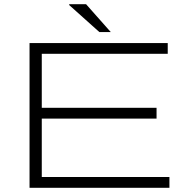

<svg xmlns="http://www.w3.org/2000/svg" viewBox="-20 -890 913 910"><path d="M120 0V-686H775V-635H178V-379H722V-328H178V-51H783V0ZM505 -738H451L308 -866V-870H388Z"/></svg>

Font: Archivo Expanded Thin
Style: Regular
Weight: 250
Width: 7
Designer: Hector Gatti
Foundry: Omnibus-Type
Version: Version 2.001